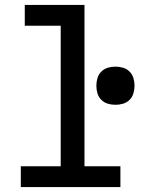

<svg xmlns="http://www.w3.org/2000/svg" viewBox="-20 -755 640 775"><path d="M64 0V-84H225V-651H80V-735H321V-84H466V0ZM446 -332Q430 -332 415 -336.5Q400 -341 389 -352Q378 -363 373.5 -378Q369 -393 369 -409Q369 -425 373.5 -440Q378 -455 389 -466Q400 -477 415 -481.5Q430 -486 446 -486Q462 -486 477 -481.5Q492 -477 503 -466Q514 -455 518.5 -440Q523 -425 523 -409Q523 -393 518.5 -378Q514 -363 503 -352Q492 -341 477 -336.5Q462 -332 446 -332Z"/></svg>

Font: Iosevka Medium Extended
Style: Regular
Weight: 500
Width: 7
Monospace: yes
Designer: Belleve Invis
Foundry: Belleve Invis
Version: Version 32.5.0; ttfautohint (v1.8.4)